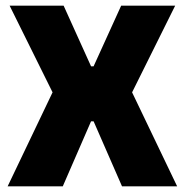

<svg xmlns="http://www.w3.org/2000/svg" viewBox="-20 -659 654 679"><path d="M7 0 175 -351.5V-314L14 -639H205L302 -424.5H311L408.5 -639H599.5L438 -314V-351.5L606.5 0H411.5L311 -230H302L202 0Z"/></svg>

Font: Anek Bangla Medium ExtraBold
Style: Regular
Weight: 800
Version: Version 1.003